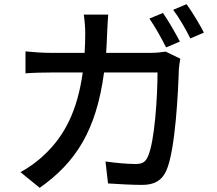

<svg xmlns="http://www.w3.org/2000/svg" viewBox="-20 -853 1040 919"><path d="M760 -791 695 -764C722 -726 755 -666 775 -626L841 -654C821 -693 785 -755 760 -791ZM873 -833 809 -806C837 -769 870 -712 891 -669L956 -697C937 -734 900 -796 873 -833ZM498 -783H381C385 -759 388 -718 388 -696C388 -662 387 -630 385 -600H224C185 -600 140 -603 102 -607V-502C140 -505 187 -506 224 -506H376C351 -325 290 -204 193 -113C158 -79 114 -48 78 -29L170 46C342 -75 441 -228 478 -506H734C734 -398 721 -172 687 -102C676 -77 660 -68 630 -68C589 -68 536 -73 485 -80L497 25C548 28 606 32 660 32C721 32 755 10 776 -36C820 -134 833 -420 836 -521C837 -534 840 -555 843 -572L773 -606C753 -603 730 -600 704 -600H488C490 -631 492 -664 493 -698C494 -722 496 -759 498 -783Z"/></svg>

Font: Source Han Sans JP Medium
Style: Regular
Weight: 500
Designer: Ryoko NISHIZUKA 西塚涼子 (kana, bopomofo & ideographs); Paul D. Hunt (Latin, Greek & Cyrillic); Sandoll Communications 산돌커뮤니
Foundry: Adobe
Version: Version 2.002;hotconv 1.0.116;makeotfexe 2.5.65601